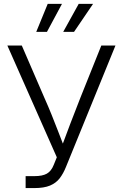

<svg xmlns="http://www.w3.org/2000/svg" viewBox="-20 -960 627 980"><path d="M110.8 0V-61H156.2Q196.8 -61 219.2 -73.7Q241.7 -86.4 254.4 -118.7L270 -157.2L17.6 -727.5H91.3L206.1 -461.9Q227.1 -415 244.4 -371.8Q261.7 -328.6 277.8 -286.9Q293.9 -245.1 310.5 -202.1H291.5Q314.5 -264.2 338.4 -327.4Q362.3 -390.6 390.6 -461.9L497.1 -727.5H569.3L316.9 -108.4Q303.2 -74.2 284.7 -50Q266.1 -25.9 235.4 -12.9Q204.6 0 154.8 0ZM219.7 -797.4H165L223.6 -940.4H296.4ZM357.9 -797.4H302.7L381.8 -940.4H455.1Z"/></svg>

Font: Inter 24pt Light
Style: Regular
Weight: 300
Designer: Rasmus Andersson
Foundry: rsms
Version: Version 4.001;git-66647c0bb